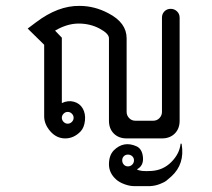

<svg xmlns="http://www.w3.org/2000/svg" viewBox="-20 -470 720 652"><path d="M429 60.5Q423 55 414.5 55Q406 55 400.5 60.5Q395 66 395 74.5Q395 83 400.5 89Q406 95 414.5 95Q423 95 429 89Q435 83 435 74.5Q435 66 429 60.5ZM597 20Q608 87 562 129Q549 140 544.5 144Q540 148 524 154.5Q508 161 490 162H435Q420 162 402.5 155.5Q385 149 375 140Q350 118 350 88Q350 58 366 41Q400 7 444 27Q463 36 465.5 64.5Q468 93 445 105Q455 113 494.5 110.5Q534 108 561.5 80.5Q589 53 593 20Q593 17 595 17.5Q597 18 597 20ZM224 -84Q218 -90 210 -90Q202 -90 196 -84Q190 -78 190 -70Q190 -62 196 -56Q202 -50 210 -50Q218 -50 224 -56Q230 -62 230 -70Q230 -78 224 -84ZM250 -450Q301 -450 348 -425Q410 -393 410 -340V-90Q410 -78 418.5 -69Q427 -60 440 -60H500Q513 -60 521.5 -69Q530 -78 530 -90V-410Q530 -423 538.5 -431.5Q547 -440 559.5 -440Q572 -440 581 -431.5Q590 -423 590 -410V-60Q590 -33 573.5 -16.5Q557 0 530 0H410Q383 0 366.5 -16.5Q350 -33 350 -60V-340Q350 -356 318 -373Q286 -390 247 -390Q208 -390 167 -366L190 -342V-120Q211 -130 231 -124.5Q251 -119 261 -101.5Q271 -84 268.5 -60.5Q266 -37 254 -24Q231 0 201.5 0Q172 0 151 -24Q130 -48 130 -75V-318L74 -373L102 -394Q177 -451 250 -450Z"/></svg>

Font: SOV_Station
Style: Book
Weight: 400
Version: Version 1.00